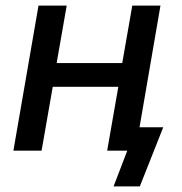

<svg xmlns="http://www.w3.org/2000/svg" viewBox="-20 -540 653 688"><path d="M454 -520 418 -314H183L219 -520H118L28 0H129L169 -229H404L364 0H436L387 128H481L565 -84H480L555 -520Z"/></svg>

Font: Fixel Text 20240404 Medium
Style: Italic
Weight: 500
Width: 4
Italic angle: -10°
Designer: AlfaBravo + MacPaw
Foundry: Kyrylo Tkachov, Marchela Mozhyna, Serhii Makarenko, Maria Weinstein, Zakhar Kryvoshyya
Version: Version 1.211;Glyphs 3.2 (3225)